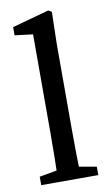

<svg xmlns="http://www.w3.org/2000/svg" viewBox="-80 -720 436 762"><g transform="rotate(-10 138.0 -339.0)"><path d="M23 0V-34L124 -52H150L253 -34V0ZM92 0Q95 -96 95 -193V-595L22 -604V-637L171 -678L184 -670L181 -540V-193Q181 -96 184 0Z"/></g></svg>

Font: Lisu Bosa
Style: Regular
Weight: 400
Designer: David Morse, Annie Olsen, Victor Gaultney, Frank Grießhammer (Latin)
Foundry: SIL International
Version: Version 2.000